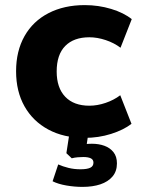

<svg xmlns="http://www.w3.org/2000/svg" viewBox="-20 -529 551 752"><path d="M312 11Q230 11 169.5 -21.5Q109 -54 76 -112.5Q43 -171 43 -250Q43 -329 76 -387.5Q109 -446 170 -477.5Q231 -509 312 -509Q366 -509 415.5 -494Q465 -479 496 -454L452 -342Q427 -361 394 -372Q361 -383 330 -383Q269 -383 235.5 -349Q202 -315 202 -249Q202 -185 235.5 -150Q269 -115 330 -115Q361 -115 393.5 -126Q426 -137 451 -156L495 -44Q464 -20 415 -4.5Q366 11 312 11ZM303 203Q272 203 240 197.5Q208 192 186 181L208 115Q226 123 248 128.5Q270 134 295 134Q321 134 333.5 128Q346 122 346 108Q346 96 335.5 91Q325 86 306 86Q297 86 284.5 87Q272 88 261 91L240 71L254 -20H328L316 61L281 43Q293 38 309 36Q325 34 340 34Q367 34 389 42Q411 50 424.5 67Q438 84 438 111Q438 142 420.5 162.5Q403 183 373 193Q343 203 303 203Z"/></svg>

Font: Nunito Sans 9pt ExtraBold
Style: Regular
Weight: 800
Version: Version 3.101;gftools[0.9.27]